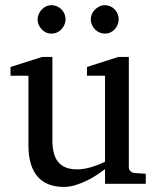

<svg xmlns="http://www.w3.org/2000/svg" viewBox="-20 -716 609 748"><path d="M389.2 0V-57.1Q376.5 -47.4 358.2 -35.2Q339.8 -22.9 318.6 -12.5Q297.4 -2 274.2 5.1Q251 12.2 229 12.2Q196.8 12.2 171.1 2.7Q145.5 -6.8 127.7 -26.6Q109.9 -46.4 100.3 -76.9Q90.8 -107.4 90.8 -149.9V-420.9H21V-455.1L144 -494.1H184.1V-168.9Q184.1 -142.6 189.2 -121.6Q194.3 -100.6 205.8 -85.9Q217.3 -71.3 235.8 -63.7Q254.4 -56.2 280.8 -56.2Q295.9 -56.2 311.5 -59.1Q327.1 -62 341.3 -66.7Q355.5 -71.3 367.9 -76.4Q380.4 -81.5 389.2 -85.9V-420.9H318.8V-455.1L440.9 -494.1H481.9V-64Q481.9 -54.7 488.5 -48.8Q495.1 -43 503.9 -42L547.9 -39.1V0ZM235.4 -641.1Q235.4 -629.9 231 -619.6Q226.6 -609.4 219.2 -601.6Q211.9 -593.8 201.9 -589.4Q191.9 -585 180.7 -585Q169.4 -585 159.7 -589.4Q149.9 -593.8 142.6 -601.6Q135.3 -609.4 130.9 -619.1Q126.5 -628.9 126.5 -640.1Q126.5 -650.9 130.9 -660.9Q135.3 -670.9 142.6 -678.7Q149.9 -686.5 159.7 -691.2Q169.4 -695.8 180.7 -695.8Q191.9 -695.8 201.9 -691.4Q211.9 -687 219.2 -679.7Q226.6 -672.4 231 -662.4Q235.4 -652.3 235.4 -641.1ZM442.4 -641.1Q442.4 -629.9 438.2 -619.6Q434.1 -609.4 426.8 -601.6Q419.4 -593.8 409.7 -589.4Q399.9 -585 388.7 -585Q377.4 -585 367.4 -589.4Q357.4 -593.8 349.9 -601.6Q342.3 -609.4 337.9 -619.6Q333.5 -629.9 333.5 -641.1Q333.5 -651.4 337.9 -661.4Q342.3 -671.4 350.1 -679Q357.9 -686.5 367.7 -691.2Q377.4 -695.8 388.7 -695.8Q399.9 -695.8 409.7 -691.4Q419.4 -687 426.8 -679.4Q434.1 -671.9 438.2 -661.9Q442.4 -651.9 442.4 -641.1Z"/></svg>

Font: BabelStone Ogham Special
Style: Regular
Weight: 400
Designer: Andrew West
Foundry: BabelStone
Version: Version 1.02 March 14, 2022